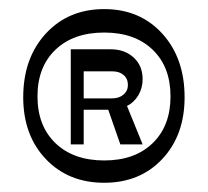

<svg xmlns="http://www.w3.org/2000/svg" viewBox="-20 -724 455 420"><path d="M208 -324.2Q129.4 -324.2 80.1 -376.2Q30.8 -428.2 30.8 -511.2Q30.8 -596.7 80.1 -650.4Q129.4 -704.1 208 -704.1Q286.1 -704.1 335 -650.4Q383.8 -596.7 383.8 -511.2Q383.8 -428.2 335 -376.2Q286.1 -324.2 208 -324.2ZM208 -373Q274.9 -373 314 -410.9Q353 -448.7 353 -513.2Q353 -577.6 314 -615.2Q274.9 -652.8 208 -652.8Q140.6 -652.8 101.3 -615.2Q62 -577.6 62 -513.2Q62 -448.7 101.3 -410.9Q140.6 -373 208 -373ZM134.8 -408.2V-616.2H222.2Q252.9 -616.2 272.5 -598.1Q292 -580.1 292 -550.8Q292 -531.2 282.5 -515.4Q272.9 -499.5 257.8 -492.2L292 -408.2H243.2L216.8 -483.9H163.1V-408.2ZM163.1 -508.8H225.1Q240.7 -508.8 250.2 -517.1Q259.8 -525.4 259.8 -538.1Q259.8 -551.8 250.5 -559.8Q241.2 -567.9 226.1 -567.9H163.1Z"/></svg>

Font: Ribes
Style: Regular
Weight: 400
Designer: Luigi Gorlero
Foundry: Collletttivo
Version: Version 2.100;Glyphs 3.2 (3217)